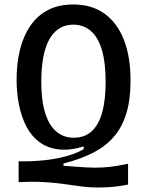

<svg xmlns="http://www.w3.org/2000/svg" viewBox="-20 -693 655 856"><path d="M551 130Q498 140 457.5 142Q417 144 384 142Q351 140 319 135Q287 130 251 125.5Q215 121 170 118.5Q125 116 63 119V26Q93 27 124 25.5Q155 24 186 20.5Q217 17 247 10.5Q277 4 304 -5.5Q331 -15 353 -28V-40Q290 -21 241 -27Q192 -33 156.5 -59Q121 -85 98.5 -127.5Q76 -170 65 -224Q54 -278 54 -338Q54 -410 69 -471Q84 -532 115 -577.5Q146 -623 193.5 -648Q241 -673 307 -673Q389 -673 445.5 -632.5Q502 -592 532 -516.5Q562 -441 562 -333Q562 -248 543 -186.5Q524 -125 487 -82.5Q450 -40 394 -11.5Q338 17 263 36V46Q304 49 337 51.5Q370 54 401.5 54.5Q433 55 469 51Q505 47 551 37ZM309 -79Q357 -79 388.5 -107.5Q420 -136 435.5 -191.5Q451 -247 451 -328Q451 -413 434.5 -469.5Q418 -526 385.5 -554.5Q353 -583 307 -583Q261 -583 229 -554.5Q197 -526 180.5 -469.5Q164 -413 164 -329Q164 -246 181 -190.5Q198 -135 230.5 -107Q263 -79 309 -79Z"/></svg>

Font: Bricolage Grotesque SemiCondensed Medium
Style: Regular
Weight: 500
Width: 4
Designer: Mathieu Triay
Foundry: Atelier Triay
Version: Version 1.001;gftools[0.9.33.dev8+g029e19f]